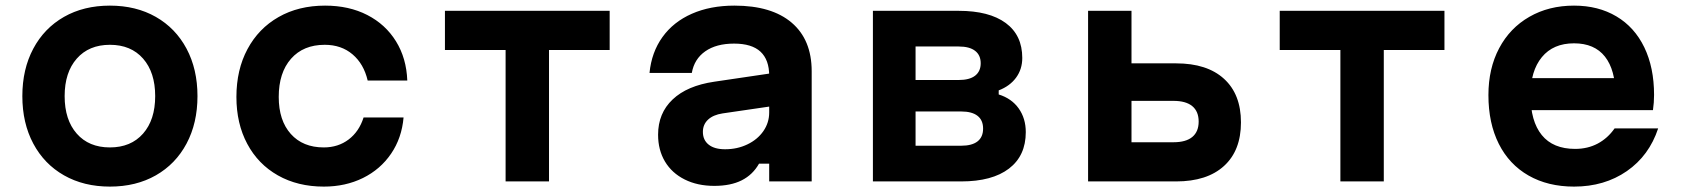

<svg xmlns="http://www.w3.org/2000/svg" viewBox="-20 -652 6040 690"><path d="M60.3 -306.6Q60.3 -403.4 99.6 -477.1Q138.9 -550.8 209.9 -591.3Q280.9 -631.8 374.9 -631.8Q468.9 -631.8 540 -591.3Q611.1 -550.8 650.4 -477.1Q689.7 -403.4 689.7 -306.6Q689.7 -209.7 650.4 -136Q611.1 -62.3 540.1 -21.9Q469.1 18.6 375.1 18.6Q281.1 18.6 210 -21.9Q138.9 -62.3 99.6 -136Q60.3 -209.7 60.3 -306.6ZM537.7 -306.6Q537.7 -391.8 494.2 -441.4Q450.7 -491 375.1 -491Q299.5 -491 255.9 -441.4Q212.3 -391.8 212.3 -306.6Q212.3 -221.3 255.8 -171.8Q299.3 -122.2 374.9 -122.2Q450.5 -122.2 494.1 -171.8Q537.7 -221.3 537.7 -306.6Z M829.6 -303.6Q829.6 -401.2 869.4 -475.5Q909.2 -549.8 981.2 -590.8Q1053.1 -631.8 1148.3 -631.8Q1234.3 -631.8 1299.9 -598.1Q1365.5 -564.4 1403.1 -503.5Q1440.7 -442.7 1443.7 -362.7H1301.3Q1287.3 -422.5 1246.9 -456.7Q1206.5 -491 1147 -491Q1070.1 -491 1025.9 -440.9Q981.7 -390.7 981.7 -303.6Q981.7 -219.1 1025.1 -170.6Q1068.4 -122.2 1143.6 -122.2Q1195.2 -122.2 1232.9 -150.7Q1270.6 -179.3 1286.6 -229.8H1430.3Q1423.9 -156.1 1385.5 -99.7Q1347.1 -43.3 1284.3 -12.3Q1221.5 18.6 1143.8 18.6Q1049.9 18.6 978.7 -21.7Q907.5 -62 868.6 -135Q829.6 -208 829.6 -303.6Z M1797 -472.3H1579V-613.1H2171V-472.3H1953V0H1797Z M2755 -270.5 2576.5 -244.4Q2543.1 -239.3 2524.5 -222Q2506 -204.6 2506 -178.1Q2506 -148.7 2526.8 -132.2Q2547.5 -115.6 2585.9 -115.6Q2629.7 -115.6 2666.1 -133.2Q2702.6 -150.7 2723.5 -181Q2744.3 -211.3 2744.3 -247.8V-380Q2744.3 -437.1 2713.1 -466.2Q2681.8 -495.3 2618 -495.3Q2553.9 -495.3 2514.4 -467.5Q2475 -439.8 2466.2 -390H2314.2Q2321.5 -464.3 2360.8 -518.9Q2400.1 -573.5 2466.4 -602.6Q2532.7 -631.8 2619.4 -631.8Q2753.2 -631.8 2825.1 -570.5Q2897 -509.2 2897 -395.9V0H2744.3V-63.9H2707.8Q2685.3 -24 2645.6 -4Q2605.9 16 2546.9 16Q2486.5 16 2440.6 -7Q2394.6 -30 2369.8 -71.4Q2345 -112.9 2345 -167.9Q2345 -245.2 2397.3 -294.6Q2449.5 -344.1 2547.1 -358.4L2755 -389.1Z M3117 -613.1H3425.4Q3534.9 -613.1 3594.4 -569.3Q3653.8 -525.5 3653.8 -443.8Q3653.8 -403.2 3631.4 -372.8Q3609.1 -342.5 3569.1 -327.2V-312.5Q3615.4 -298.2 3640.9 -262.4Q3666.4 -226.5 3666.4 -177.2Q3666.4 -92.3 3606 -46.1Q3545.6 0 3434.1 0H3117ZM3513 -189.8Q3513 -220.3 3492.9 -235.8Q3472.9 -251.4 3434.1 -251.4H3270.3V-128.3H3434.1Q3472.9 -128.3 3492.9 -143.8Q3513 -159.4 3513 -189.8ZM3504.4 -424.7Q3504.4 -453.7 3484.3 -469.3Q3464.2 -484.9 3425.4 -484.9H3270.3V-364.5H3425.4Q3464.2 -364.5 3484.3 -380Q3504.4 -395.6 3504.4 -424.7Z M3890.3 -613.1H4046.3V-424.3H4206.6Q4317.8 -424.3 4378.7 -368.9Q4439.7 -313.4 4439.7 -212.2Q4439.7 -110.9 4378.7 -55.5Q4317.8 0 4206.5 0H3890.3ZM4287.7 -215.1Q4287.7 -251.6 4264.7 -270.6Q4241.8 -289.5 4197.3 -289.5H4046.3V-140.8H4197.3Q4241.8 -140.8 4264.7 -159.7Q4287.7 -178.7 4287.7 -215.1Z M4797 -472.3H4579V-613.1H5171V-472.3H4953V0H4797Z M5833.7 -371.2 5785.5 -310.3Q5785.5 -400.7 5747.8 -448.5Q5710.1 -496.3 5636.7 -496.3Q5561.9 -496.3 5521.1 -446.7Q5480.3 -397.1 5480.3 -310.3Q5480.3 -216.4 5520.8 -166.6Q5561.2 -116.9 5640.7 -116.9Q5685.8 -116.9 5721.8 -136Q5757.7 -155.1 5782.5 -190.6H5939Q5906.8 -92.7 5826.4 -37Q5746 18.6 5636.7 18.6Q5542.8 18.6 5473.2 -21.2Q5403.6 -61 5366.3 -135.1Q5329 -209.3 5329 -310.3Q5329 -405.9 5367.6 -478.7Q5406.2 -551.5 5476.2 -591.6Q5546.1 -631.8 5636.7 -631.8Q5723.9 -631.8 5789 -593.1Q5854.1 -554.5 5889.2 -481.9Q5924.3 -409.2 5924.3 -310.9Q5924.3 -283.5 5920.3 -256.1H5454.7V-371.2Z"/></svg>

Font: Martian Mono Custom sWd Rg
Style: Regular
Weight: 400
Width: 6
Monospace: yes
Designer: Alex Havermale
Foundry: Evil Martians
Version: Version 1.000